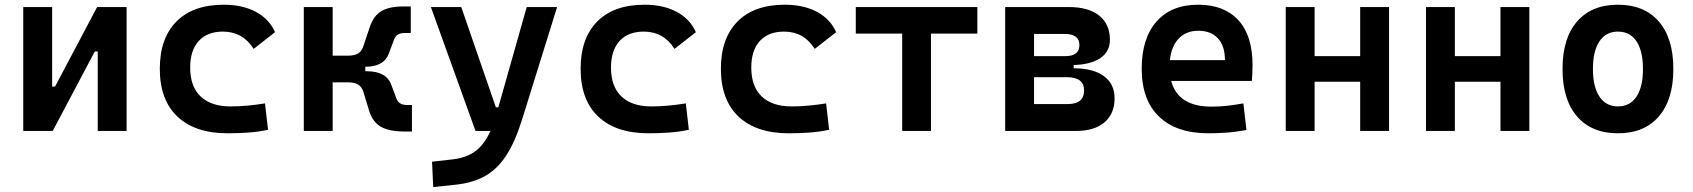

<svg xmlns="http://www.w3.org/2000/svg" viewBox="-20 -547 7071 802"><path d="M77.1 0V-517.6H197.8V-185.5H210L385.7 -517.6H508.8V0H388.2V-332H376L200.2 0Z M931.2 9.8Q795.4 9.8 721.4 -59.8Q647.5 -129.4 647.5 -259.8Q647.5 -386.7 716.8 -457Q786.1 -527.3 915 -527.3Q993.2 -527.3 1049.1 -497.3Q1105 -467.3 1128.9 -412.6L1039.6 -342.8Q994.1 -415 911.1 -415Q846.2 -415 810.3 -376Q774.4 -336.9 774.4 -264.6Q774.4 -185.5 818.1 -144Q861.8 -102.5 942.9 -102.5Q979.5 -102.5 1015.9 -106Q1052.2 -109.4 1086.9 -115.2L1099.6 -4.9Q1059.1 3.9 1015.9 6.8Q972.7 9.8 931.2 9.8Z M1249 0V-517.6H1369.6V-314.5H1433.6Q1462.4 -314.5 1477.1 -324.5Q1491.7 -334.5 1498 -354.5L1524.4 -433.6Q1540.5 -481.4 1573.2 -500.7Q1606 -520 1665 -520H1695.8V-409.2H1669.9Q1636.2 -409.2 1626.5 -382.8L1605 -325.7Q1585 -268.1 1506.3 -268.1H1505.9V-249.5H1511.2Q1594.7 -249.5 1614.7 -191.9L1636.2 -134.8Q1646 -108.4 1679.7 -108.4H1700.7V2.4H1669.9Q1607.4 2.4 1572.3 -16.8Q1537.1 -36.1 1522 -84L1498 -163.1Q1491.7 -183.1 1477.1 -193.1Q1462.4 -203.1 1433.6 -203.1H1369.6V0Z M1966.3 0 1779.8 -517.6H1906.7L2051.3 -98.6H2061.5L2180.2 -517.6H2307.1L2160.2 -45.9Q2130.9 47.4 2093.5 104Q2056.2 160.6 2004.9 189Q1953.6 217.3 1882.3 224.6L1789.6 234.4L1784.7 128.4L1870.6 118.7Q1927.7 112.3 1965.1 85Q2002.4 57.6 2028.8 0Z M2689 9.8Q2553.2 9.8 2479.2 -59.8Q2405.3 -129.4 2405.3 -259.8Q2405.3 -386.7 2474.6 -457Q2543.9 -527.3 2672.9 -527.3Q2751 -527.3 2806.9 -497.3Q2862.8 -467.3 2886.7 -412.6L2797.4 -342.8Q2752 -415 2668.9 -415Q2604 -415 2568.1 -376Q2532.2 -336.9 2532.2 -264.6Q2532.2 -185.5 2575.9 -144Q2619.6 -102.5 2700.7 -102.5Q2737.3 -102.5 2773.7 -106Q2810.1 -109.4 2844.7 -115.2L2857.4 -4.9Q2816.9 3.9 2773.7 6.8Q2730.5 9.8 2689 9.8Z M3274.9 9.8Q3139.2 9.8 3065.2 -59.8Q2991.2 -129.4 2991.2 -259.8Q2991.2 -386.7 3060.5 -457Q3129.9 -527.3 3258.8 -527.3Q3336.9 -527.3 3392.8 -497.3Q3448.7 -467.3 3472.7 -412.6L3383.3 -342.8Q3337.9 -415 3254.9 -415Q3189.9 -415 3154.1 -376Q3118.2 -336.9 3118.2 -264.6Q3118.2 -185.5 3161.9 -144Q3205.6 -102.5 3286.6 -102.5Q3323.2 -102.5 3359.6 -106Q3396 -109.4 3430.7 -115.2L3443.4 -4.9Q3402.8 3.9 3359.6 6.8Q3316.4 9.8 3274.9 9.8Z M3748.5 0V-406.7H3554.7V-517.6H4062.5V-406.7H3868.7V0Z M4178.7 0V-517.6H4444.3Q4526.4 -517.6 4571.3 -481.9Q4616.2 -446.3 4616.2 -380.9Q4616.2 -332 4576.7 -304.7Q4537.1 -277.3 4464.8 -275.4V-261.7Q4546.4 -261.7 4591.1 -229Q4635.7 -196.3 4635.7 -136.7Q4635.7 -71.8 4593.5 -35.9Q4551.3 0 4474.6 0ZM4426.3 -405.3H4299.3V-312.5H4429.7Q4488.8 -312.5 4488.8 -358.9Q4488.8 -405.3 4426.3 -405.3ZM4436 -224.6H4299.3V-112.3H4439.5Q4508.3 -112.3 4508.3 -169.4Q4508.3 -224.6 4436 -224.6Z M5027.8 9.8Q4894 9.8 4821.5 -59.8Q4749 -129.4 4749 -259.8Q4749 -386.7 4810.8 -457Q4872.6 -527.3 4984.9 -527.3Q5093.3 -527.3 5152.6 -462.9Q5211.9 -398.4 5211.9 -275.9Q5211.9 -240.2 5209 -209H4872.1Q4900.9 -101.6 5039.6 -101.6Q5073.7 -101.6 5106.7 -105.2Q5139.6 -108.9 5173.8 -115.2L5186.5 -3.9Q5138.2 4.9 5098.4 7.3Q5058.6 9.8 5027.8 9.8ZM4985.8 -418.5Q4935.1 -418.5 4904.1 -386.5Q4873 -354.5 4866.7 -295.9H5096.7Q5096.7 -355 5067.4 -386.7Q5038.1 -418.5 4985.8 -418.5Z M5350.6 0V-517.6H5471.2V-312.5H5661.6V-517.6H5782.2V0H5661.6V-205.6H5471.2V0Z M5936.5 0V-517.6H6057.1V-312.5H6247.6V-517.6H6368.2V0H6247.6V-205.6H6057.1V0Z M6738.3 9.8Q6628.4 9.8 6567.6 -60.5Q6506.8 -130.9 6506.8 -258.8Q6506.8 -387.2 6567.6 -457.3Q6628.4 -527.3 6738.3 -527.3Q6848.1 -527.3 6908.9 -457.3Q6969.7 -387.2 6969.7 -258.8Q6969.7 -130.9 6908.9 -60.5Q6848.1 9.8 6738.3 9.8ZM6738.3 -102.5Q6788.6 -102.5 6815.7 -143.3Q6842.8 -184.1 6842.8 -258.8Q6842.8 -334 6815.7 -374.5Q6788.6 -415 6738.3 -415Q6688.5 -415 6661.1 -374.5Q6633.8 -334 6633.8 -258.8Q6633.8 -184.1 6661.1 -143.3Q6688.5 -102.5 6738.3 -102.5Z"/></svg>

Font: Caskaydia Cove SemiBold
Style: Regular
Weight: 600
Monospace: yes
Designer: Aaron Bell
Foundry: Saja Typeworks
Version: Version 4.300; ttfautohint (v1.8.3)